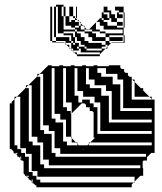

<svg xmlns="http://www.w3.org/2000/svg" viewBox="-20 -778 682 806"><path d="M473 -468H405V-456H453V-444H473ZM497 -396V-420H485V-396ZM425 -420H357V-408H405V-396H425ZM449 -348V-372H437V-348ZM401 -324V-348H357V-344H373V-328H389V-324ZM401 -300V-324H389V-300ZM401 -276V-300H389V-276ZM401 -252V-276H389V-252ZM257 -252V-276H213V-264H245V-252ZM401 -252H389V-228H401ZM209 -204V-228H165V-216H197V-204ZM617 -228H389V-216H617ZM281 -300H279L281 -302V-324H261V-312H277V-300H279V-204H281V-198L299 -180H305V-174L311 -168H347L353 -174V-180H359L353 -174V-168H617V-180H359L379 -200H373V-306L367 -312H357V-322L355 -324H353V-326L351 -328H341V-338L335 -344H325V-360H357V-348H377V-372H309V-348H325V-346L309 -330V-328H307L281 -302ZM261 -168H305V-174L299 -180H261ZM161 -156V-180H117V-168H149V-156ZM53 -152H69V-136H85V-132H89V-156H53ZM329 -150 331 -152H327ZM53 -136H43L47 -132H53ZM593 -132H213V-120H593ZM113 -108V-132H85V-120H101V-108ZM569 -84H165V-72H569ZM101 -40H89L93 -36H101ZM425 -492H389V-472H405V-468H425ZM353 -468V-492H341V-468ZM305 -468V-492H293V-468ZM257 -468V-492H245V-468ZM209 -468V-492H197V-468ZM353 -468H341V-444H353ZM305 -444V-468H293V-444ZM257 -444V-468H245V-444ZM209 -444V-468H197V-444ZM545 -420V-434L535 -444H533V-420ZM497 -420V-444H453V-424H485V-420ZM377 -444H341V-424H357V-420H377ZM305 -420V-444H293V-420ZM257 -420V-444H245V-420ZM209 -420V-444H197V-420ZM161 -420V-444H149V-420ZM545 -396V-420H533V-396ZM305 -420H293V-396H305ZM257 -396V-420H245V-396ZM209 -396V-420H197V-396ZM161 -396V-420H149V-396ZM545 -396H533V-372H545ZM497 -372V-396H485V-372ZM449 -372V-396H405V-376H437V-372ZM329 -396H293V-376H309V-372H329ZM257 -372V-396H245V-372ZM209 -372V-396H197V-372ZM161 -372V-396H149V-372ZM113 -372V-396H101V-372ZM533 -360H617V-362L607 -372H533ZM497 -348V-372H485V-348ZM257 -372H245V-348H257ZM209 -348V-372H197V-348ZM161 -348V-372H149V-348ZM113 -348V-372H101V-348ZM497 -348H485V-324H497ZM449 -324V-348H437V-324ZM281 -324V-348H245V-328H261V-324ZM209 -324V-348H197V-324ZM161 -324V-348H149V-324ZM113 -324V-348H101V-324ZM357 -328H353V-326L355 -324H357ZM485 -312H617V-324H485ZM449 -300V-324H437V-300ZM209 -324H197V-300H209ZM161 -300V-324H149V-300ZM113 -300V-324H101V-300ZM449 -300H437V-276H449ZM233 -300H197V-280H213V-276H233ZM161 -276V-300H149V-276ZM113 -276V-300H101V-276ZM437 -264H617V-276H437ZM161 -276H149V-252H161ZM113 -252V-276H101V-252ZM257 -228V-252H245V-228ZM185 -252H149V-232H165V-228H185ZM113 -228V-252H101V-228ZM257 -228H245V-204H257ZM113 -228H101V-204H113ZM279 -200V-204H245V-184H261V-180H281V-198ZM209 -180V-204H197V-180ZM137 -204H101V-184H117V-180H137ZM209 -180H197V-156H209ZM233 -156H197V-136H213V-132H233ZM161 -132V-156H149V-132ZM161 -132H149V-108H161ZM69 -120H65V-114L69 -110ZM185 -108H149V-88H165V-84H185ZM113 -84V-108H101V-84ZM113 -84H101V-60H113ZM137 -36V-60H101V-56H117V-40H133V-36ZM113 -396V-420H99L133 -454V-456H135L137 -458V-468H147L137 -458V-456H149V-444H161V-468H147L179 -500H181V-504H197V-500H229V-504H245V-500H277V-504H293V-500H325V-504H341V-500H373V-504H389V-500H437V-504H485V-494L491 -488H501V-478L507 -472H517V-462L523 -456H533V-446L535 -444H545V-434L571 -408H581V-398L607 -372H617V-362L619 -360H629V-136H615L597 -118V-104H583L579 -100V-72H581V-40H569L545 -16V-12H541L545 -16V-36H133V-24H149V-12H541L533 -4V8H133V0H129L121 -8H117V-12H113V-16L105 -24H101V-28L93 -36H89V-40H85V-44L79 -50V-100L75 -104H69V-108H65V-114L59 -120H53V-126L47 -132H41V-136H37V-142L29 -150V-152H21V-344H29V-350L41 -362V-372H51L41 -362V-168H53V-156H65V-372H51L85 -406V-408H87L89 -410V-420H99L89 -410V-408H101V-396ZM117 -24H113V-16L117 -12ZM207 -718V-734H199V-718ZM303 -734H299V-750H303ZM471 -726H479V-718H471ZM439 -694H415V-702H407V-726H415V-718H431V-702H439ZM495 -670H471V-686H447V-702H439V-726H415V-750H431V-734H447V-718H463V-702H471V-686H495ZM311 -662V-670H295V-662ZM319 -654H335V-664L329 -670H319ZM335 -654V-646H351V-652L349 -650L345 -654ZM295 -646H303V-638H295ZM503 -598H447L449 -600H499V-630H439V-622H495V-606H439V-622H423V-638H399V-646H367V-654H353L383 -684V-686H385L383 -684V-654H399V-646H423V-638H495V-654H415V-670H399V-686H385L399 -700V-702H407V-694H415V-686H431V-670H471V-662H499V-630H503ZM279 -598H287V-590H279ZM311 -566H287V-574H279V-590H295V-598H287V-606H279V-630H247V-638H223V-718H239V-710H247V-654H295V-646H247V-638H287V-622H295V-598H311V-582H335V-574H343V-566H407V-574H343V-582H335V-590H319V-606H303V-622H295V-638H319V-622H335V-606H351V-598H407V-590H423V-582H407V-574H423L399 -550V-558H319V-574H311V-582H303V-574H311ZM503 -694H499V-726H479V-734H463V-750H499V-726H503ZM247 -726V-750H239V-726ZM303 -718H299V-734H303ZM207 -670V-686H199V-670ZM239 -718V-726H223V-718ZM207 -702V-718H199V-702ZM495 -702H471V-718H495ZM207 -686V-702H199V-686ZM303 -702H299V-718H303ZM503 -662H499V-694H503ZM207 -654V-670H199V-654ZM207 -638V-654H199V-638ZM207 -638H199V-622H207ZM431 -574H423L431 -582V-590H423V-606H367V-622H351V-638H335V-646H303V-654H295V-662H279V-670H255V-710H247V-726H223V-750H215V-758H247V-750H255V-710H271V-686H279V-694H295V-686H311V-670H319V-680L313 -686H311V-688L305 -694H295V-702H287V-710H271V-750H287V-710H295V-702H299V-700L305 -694H311V-688L313 -686H319V-680L329 -670H335V-664L345 -654H353L351 -652V-646H367V-638H383V-622H423V-606H439V-598H447L431 -582ZM299 -550 291 -558H287V-562L283 -566H279V-570L275 -574H271V-578L259 -590H255V-594L251 -598H215V-600H199V-606H191V-750H199V-734H207V-750H215V-622H271V-606H279V-598H255V-606H215V-622H199V-606H215V-600H249L251 -598H255V-594L259 -590H271V-578L275 -574H279V-570L283 -566H287V-562L291 -558H303V-550H399V-542H303V-550Z"/></svg>

Font: Rubik Broken Fax
Style: Regular
Weight: 400
Designer: Hubert and Fischer, NaN
Foundry: Hubert and Fischer, NaN
Version: Version 2.201